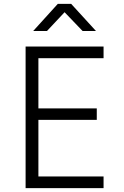

<svg xmlns="http://www.w3.org/2000/svg" viewBox="-20 -970 640 990"><path d="M112 0V-730H514V-670H178V-411H479V-352H178V-60H514V0ZM151 -810 278 -950H347L475 -810H406L313 -907L222 -810Z"/></svg>

Font: JetBrains Mono NL ExtraLight
Style: Regular
Weight: 200
Designer: Philipp Nurullin, Konstantin Bulenkov
Foundry: JetBrains
Version: Version 2.304; ttfautohint (v1.8.4.7-5d5b)